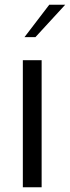

<svg xmlns="http://www.w3.org/2000/svg" viewBox="-20 -787 294 807"><path d="M76 -534H155V0H76ZM187 -767H254L129 -631H83Z"/></svg>

Font: Exo
Style: Regular
Weight: 400
Designer: Natanael Gama
Foundry: Natanael Gama
Version: Version 1.500; ttfautohint (v1.6)